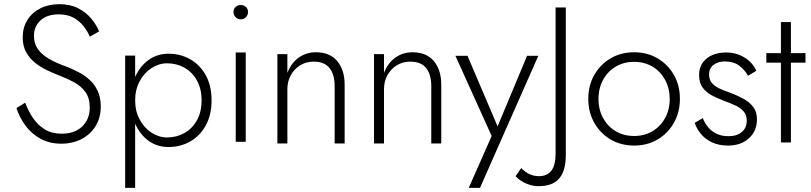

<svg xmlns="http://www.w3.org/2000/svg" viewBox="-20 -705 3893 922"><path d="M101 -212 59 -186Q74 -140 103 -101Q132 -62 175 -38.5Q218 -15 275 -15Q315 -15 349.5 -27.5Q384 -40 410 -64Q436 -88 450 -120.5Q464 -153 464 -193Q464 -236 449.5 -267.5Q435 -299 411 -321Q387 -343 358 -358Q329 -373 302 -384Q250 -402 214.5 -423Q179 -444 161 -470.5Q143 -497 143 -533Q143 -577 174 -606.5Q205 -636 262 -636Q305 -636 334 -619.5Q363 -603 382 -578.5Q401 -554 411 -529L456 -554Q443 -586 418 -616Q393 -646 355 -665.5Q317 -685 265 -685Q214 -685 174 -665Q134 -645 111.5 -609Q89 -573 89 -526Q89 -484 105.5 -454.5Q122 -425 148 -404Q174 -383 204.5 -368.5Q235 -354 263 -343Q300 -329 334 -311Q368 -293 389.5 -264Q411 -235 411 -188Q411 -133 375 -98Q339 -63 276 -63Q229 -63 195.5 -83.5Q162 -104 139 -137.5Q116 -171 101 -212Z M629 197V-438H581V197ZM996 -223Q996 -293 968.5 -343Q941 -393 894 -420Q847 -447 789 -447Q735 -447 694 -417.5Q653 -388 630 -337.5Q607 -287 607 -223Q607 -160 630 -109Q653 -58 694 -28.5Q735 1 789 1Q847 1 894 -26Q941 -53 968.5 -103.5Q996 -154 996 -223ZM948 -223Q948 -167 925.5 -127Q903 -87 865.5 -66Q828 -45 782 -45Q743 -45 707.5 -68Q672 -91 650.5 -131.5Q629 -172 629 -223Q629 -274 650.5 -314.5Q672 -355 707.5 -378Q743 -401 782 -401Q828 -401 865.5 -380Q903 -359 925.5 -319Q948 -279 948 -223Z M1101 -647Q1101 -633 1111.5 -622.5Q1122 -612 1136 -612Q1151 -612 1161 -622.5Q1171 -633 1171 -647Q1171 -662 1161 -671.5Q1151 -681 1136 -681Q1122 -681 1111.5 -671.5Q1101 -662 1101 -647ZM1112 -453V-24H1160V-453Z M1587 -292V-16H1635V-298Q1635 -369 1599.5 -411.5Q1564 -454 1497 -454Q1450 -454 1414 -428Q1378 -402 1360 -355V-445H1312V-16H1360V-277Q1360 -314 1376.5 -344Q1393 -374 1421.5 -391.5Q1450 -409 1486 -409Q1538 -409 1562.5 -378Q1587 -347 1587 -292Z M2051 -292V-16H2099V-298Q2099 -369 2063.5 -411.5Q2028 -454 1961 -454Q1914 -454 1878 -428Q1842 -402 1824 -355V-445H1776V-16H1824V-277Q1824 -314 1840.5 -344Q1857 -374 1885.5 -391.5Q1914 -409 1950 -409Q2002 -409 2026.5 -378Q2051 -347 2051 -292Z M2565 -437H2511L2359 -73L2381 -71L2225 -437H2167L2341 -52L2231 197H2285Z M2483 102 2456 141Q2463 150 2479.5 161.5Q2496 173 2519 181Q2542 189 2566 189Q2598 189 2623 180.5Q2648 172 2664.5 153Q2681 134 2689 106Q2697 78 2697 40V-669H2648V31Q2648 90 2627 115.5Q2606 141 2568 141Q2541 141 2518.5 129Q2496 117 2483 102Z M2805 -230Q2805 -166 2834 -115Q2863 -64 2912.5 -35Q2962 -6 3025 -6Q3088 -6 3137.5 -35Q3187 -64 3216 -115Q3245 -166 3245 -230Q3245 -295 3216 -345.5Q3187 -396 3137.5 -425Q3088 -454 3025 -454Q2962 -454 2912.5 -425Q2863 -396 2834 -345.5Q2805 -295 2805 -230ZM2854 -230Q2854 -282 2876.5 -322.5Q2899 -363 2937.5 -385.5Q2976 -408 3025 -408Q3074 -408 3112.5 -385.5Q3151 -363 3173.5 -322Q3196 -281 3196 -230Q3196 -178 3173.5 -137.5Q3151 -97 3112.5 -74.5Q3074 -52 3025 -52Q2976 -52 2937.5 -74.5Q2899 -97 2876.5 -137.5Q2854 -178 2854 -230Z M3355 -138 3316 -115Q3325 -88 3345 -63Q3365 -38 3398 -22Q3431 -6 3476 -6Q3538 -6 3576.5 -41Q3615 -76 3615 -132Q3615 -168 3597 -191.5Q3579 -215 3549.5 -231Q3520 -247 3486 -260Q3459 -269 3436 -279.5Q3413 -290 3399 -306Q3385 -322 3385 -348Q3385 -378 3407 -394Q3429 -410 3460 -410Q3503 -410 3530 -389.5Q3557 -369 3572 -341L3612 -365Q3601 -390 3580.5 -409.5Q3560 -429 3531 -441Q3502 -453 3466 -453Q3432 -453 3403 -441.5Q3374 -430 3355.5 -405.5Q3337 -381 3337 -345Q3337 -306 3355.5 -282.5Q3374 -259 3402 -245Q3430 -231 3459 -220Q3487 -210 3511.5 -198.5Q3536 -187 3551 -170Q3566 -153 3566 -126Q3566 -91 3542 -71Q3518 -51 3479 -51Q3445 -51 3420.5 -63Q3396 -75 3380 -94.5Q3364 -114 3355 -138Z M3660 -450V-404H3848V-450ZM3730 -599V-21H3778V-599Z"/></svg>

Font: SpinnyJost
Style: Regular
Weight: 300
Version: Version 3.710